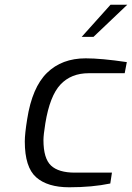

<svg xmlns="http://www.w3.org/2000/svg" viewBox="-20 -787 559 813"><path d="M85 -188Q85 -220 95 -282Q116 -417 179 -478.5Q242 -540 343 -540Q409 -540 517 -524L508 -477H356Q281 -477 236 -429Q191 -381 172 -265Q164 -215 164 -194Q164 -116 196 -86Q228 -56 297 -56H454L447 -10Q371 6 273 6Q181 6 133 -36.5Q85 -79 85 -188ZM448 -767H519L376 -631H326Z"/></svg>

Font: Exo
Style: Italic
Weight: 400
Italic angle: -9°
Designer: Natanael Gama
Foundry: Natanael Gama
Version: Version 1.500; ttfautohint (v1.6)